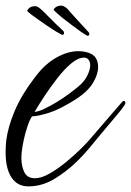

<svg xmlns="http://www.w3.org/2000/svg" viewBox="-30 -519 466 683"><path d="M71 144Q32 144 11 112.5Q-10 81 -10 23Q-10 13 -9.5 3Q-9 -7 -8 -18Q-2 -67 22.5 -125Q47 -183 98 -249Q132 -293 172 -315Q212 -337 249 -337Q275 -337 295 -327Q319 -314 319 -280Q319 -255 301 -224.5Q283 -194 240 -166Q183 -130 145 -118Q107 -106 84 -105Q76 -94 68 -70.5Q60 -47 54.5 -21.5Q49 4 47 24Q47 28 46.5 32.5Q46 37 46 42Q46 72 56.5 93.5Q67 115 94 115Q118 115 148 97.5Q178 80 207.5 55.5Q237 31 259.5 8.5Q282 -14 291 -25L365 -111L405 -157Q408 -160 410 -160Q416 -160 416 -152Q416 -149 411 -142Q401 -128 388.5 -113Q376 -98 365 -85Q351 -69 330.5 -44Q310 -19 287.5 8Q265 35 244 55Q206 92 162.5 118Q119 144 71 144ZM93 -121Q107 -122 128 -132Q149 -142 172 -156Q195 -170 214.5 -184.5Q234 -199 246 -209Q269 -227 280 -249Q291 -271 291 -287Q291 -298 285.5 -306Q280 -314 269 -314Q248 -314 223.5 -293.5Q199 -273 174.5 -241.5Q150 -210 128.5 -177.5Q107 -145 93 -121ZM280 -392Q278 -393 267 -400Q256 -407 245 -415.5Q234 -424 228 -428Q219 -435 203 -447Q187 -459 174.5 -470.5Q162 -482 161 -484Q161 -488 168.5 -493.5Q176 -499 190 -499Q196 -498 202.5 -493.5Q209 -489 213 -484Q219 -477 231.5 -463Q244 -449 258.5 -433.5Q273 -418 284 -406Q286 -404 287 -402Q288 -400 288 -398Q286 -390 280 -392ZM191 -395Q189 -396 178 -402Q167 -408 155 -416Q143 -424 137 -428Q128 -434 111.5 -445.5Q95 -457 81 -467.5Q67 -478 67 -481Q67 -484 74 -490.5Q81 -497 95 -497Q101 -497 107.5 -492.5Q114 -488 119 -483Q126 -477 139 -463.5Q152 -450 167 -435.5Q182 -421 195 -409Q198 -406 198 -402Q198 -398 195.5 -396Q193 -394 191 -395Z"/></svg>

Font: Birthstone Bounce
Style: Regular
Weight: 400
Designer: Robert E. Leuschke
Foundry: Rob Leuschke
Version: Version 1.010; ttfautohint (v1.8.3)